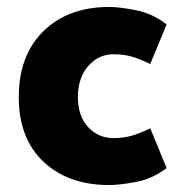

<svg xmlns="http://www.w3.org/2000/svg" viewBox="-20 -521 527 552"><path d="M306 -365Q263 -365 233.5 -331Q204 -297 204 -242Q204 -187 233.5 -155.5Q263 -124 306 -124Q334 -124 357.5 -130.5Q381 -137 412 -152L459 -38Q419 -7 371.5 2Q324 11 294 11Q176 11 105 -56Q34 -123 34 -242Q34 -362 105 -431.5Q176 -501 294 -501Q324 -501 371.5 -491.5Q419 -482 459 -451L412 -337Q381 -352 358 -358.5Q335 -365 306 -365Z"/></svg>

Font: Palanquin Dark SemiBold
Style: Regular
Weight: 600
Designer: Pria Ravichandran
Version: Version 1.001